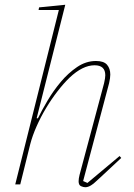

<svg xmlns="http://www.w3.org/2000/svg" viewBox="-20 -774 561 806"><path d="M338 12Q330 12 320 7.5Q310 3 310 -13Q310 -24 314 -40L417 -425Q422 -447 422 -458Q422 -500 377 -500Q327 -500 272 -448Q248 -425 222 -391.5Q196 -358 173.5 -320.5Q151 -283 133.5 -243.5Q116 -204 107 -169L65 0H44L227 -732H142L144 -743L254 -754L134 -278L139 -277Q155 -310 179.5 -351.5Q204 -393 235 -430Q266 -467 303.5 -492.5Q341 -518 383 -518Q416 -518 429.5 -502Q443 -486 443 -461Q443 -447 438 -425L329 -14L347 -6L482 -119L489 -111L400 -28Q374 -3 361.5 4.5Q349 12 338 12Z"/></svg>

Font: IBM Plex Serif Thin
Style: Italic
Weight: 100
Italic angle: -14°
Designer: Mike Abbink, Paul van der Laan, Pieter van Rosmalen
Foundry: Bold Monday
Version: Version 3.001